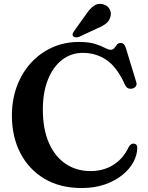

<svg xmlns="http://www.w3.org/2000/svg" viewBox="-20 -929 746 968"><path d="M672 -184Q672 -148.5 653 -112.8Q634 -77 597.5 -47.2Q561 -17.5 509 0.8Q457 19 391.5 19Q283 19 204.2 -27.8Q125.5 -74.5 82.8 -157Q40 -239.5 40 -346Q40 -426.5 65.2 -494.2Q90.5 -562 136.2 -612Q182 -662 243.5 -689.8Q305 -717.5 377.5 -717.5Q427.5 -717.5 458.8 -707.8Q490 -698 508.2 -688Q526.5 -678 537 -678Q549.5 -678 556.2 -686.5Q563 -695 569.5 -703.8Q576 -712.5 589 -712.5Q607 -712.5 614.5 -687L667 -515Q671 -503.5 665 -494.2Q659 -485 647 -482.5Q621 -477 610 -502Q569.5 -591.5 516.5 -627Q463.5 -662.5 397.5 -662.5Q338.5 -662.5 293 -627.2Q247.5 -592 221.8 -528Q196 -464 196 -377.5Q196 -277 227 -207.5Q258 -138 312.2 -102.2Q366.5 -66.5 436 -66.5Q502 -66.5 551.5 -97.8Q601 -129 628 -186Q639 -207.5 657 -204.5Q672 -202 672 -184ZM413.5 -856Q432 -884 451.8 -898.8Q471.5 -913.5 497.5 -908Q520.5 -903 531.5 -884.8Q542.5 -866.5 537.5 -848Q533 -825.5 516.2 -811.8Q499.5 -798 471.5 -786.5L377 -742.5Q369.5 -740 361.8 -740.5Q354 -741 349 -746Q344.5 -752 346.5 -758.5Q348.5 -765 353 -771.5Z"/></svg>

Font: Fraunces 9pt S000 SemiBold
Style: Regular
Weight: 600
Version: Version 1.000; ttfautohint (v1.8.3)